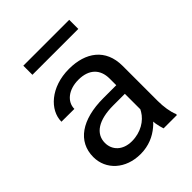

<svg xmlns="http://www.w3.org/2000/svg" viewBox="-203 -823 948 948"><g transform="rotate(-45 271.0 -349.0)"><path d="M382.8 -44.9C386.2 -27.8 389.6 -11.7 394 0H487.3V-7.3C475.6 -34.2 469.2 -75.7 469.2 -116.2V-361.3C469.2 -480 386.7 -538.1 271 -538.1C143.6 -538.1 60.5 -460.4 60.5 -379.9L150.4 -379.4C150.4 -429.2 196.8 -467.3 266.1 -467.3C340.3 -467.3 379.4 -426.8 379.4 -362.3V-315.9H288.6C139.2 -315.9 48.3 -253.4 48.3 -145C48.3 -57.1 120.1 9.8 224.1 9.8C282.2 9.8 326.7 -11.7 359.9 -39.6C367.7 -45.9 375 -52.7 381.3 -60.1C381.8 -55.2 382.3 -50.3 382.8 -44.9ZM373 -136.2C350.1 -97.2 301.3 -65.4 238.8 -65.4C174.8 -65.4 138.2 -104.5 138.2 -153.8C138.2 -218.3 196.3 -255.9 298.3 -255.9H379.4V-147.9C377.4 -144 375.5 -140.1 373 -136.2ZM443.4 -708.5H123V-645H443.4Z"/></g></svg>

Font: Bert Sans
Style: Regular
Weight: 400
Designer: Christian Robertson (Google), Cristiano Sobral
Foundry: Google, Cristiano Sobral
Version: Version 3.101